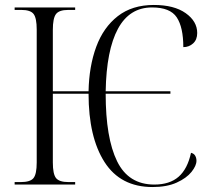

<svg xmlns="http://www.w3.org/2000/svg" viewBox="-20 -744 847 774"><path d="M595 10Q466 10 401.5 -90.5Q337 -191 337 -366H193V-89Q193 -42 206 -26Q219 -10 256 -10H283V0H39V-10H64Q102 -10 115 -26Q128 -42 128 -89V-625Q128 -671 115.5 -687.5Q103 -704 66 -704H39V-714H283V-704H255Q218 -704 205.5 -687Q193 -670 193 -624V-376H337Q339 -477 368 -555.5Q397 -634 455 -679Q513 -724 600 -724Q682 -724 728.5 -691Q775 -658 775 -611Q775 -584 758.5 -569Q742 -554 719 -554Q719 -634 692.5 -674Q666 -714 593 -714Q502 -714 455.5 -628Q409 -542 406 -376H667V-366H406Q406 -188 452 -94Q498 0 602 0Q664 0 700 -31.5Q736 -63 750 -128Q762 -125 767 -116Q772 -107 772 -96Q772 -76 752 -51Q732 -26 692.5 -8Q653 10 595 10Z"/></svg>

Font: Noto Serif Display SemiCondensed Light
Style: Regular
Weight: 300
Width: 4
Designer: Monotype Design Team
Foundry: Monotype Imaging Inc.
Version: Version 2.009